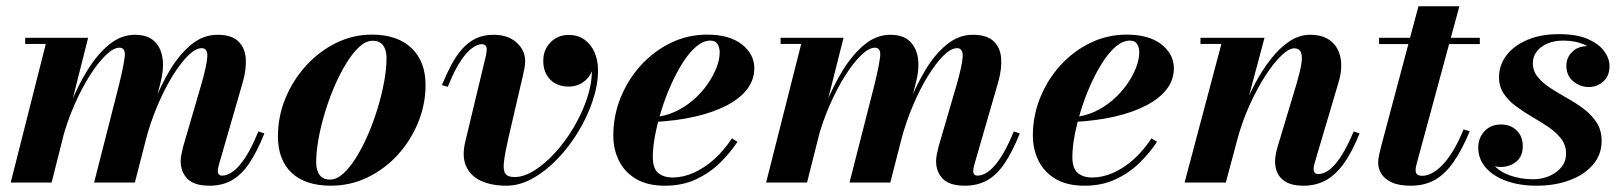

<svg xmlns="http://www.w3.org/2000/svg" viewBox="-20 -580 5157 610"><path d="M645.5 10Q597 10 575.5 -12Q554 -34 554 -68Q554 -79 556.8 -91.8Q559.5 -104.5 562 -114.5L618.5 -308Q636.5 -370 638.5 -398.5Q640.5 -427 620.5 -427Q601.5 -427 577.2 -403Q553 -379 527.5 -337.5Q502 -296 479.8 -243.2Q457.5 -190.5 442.5 -133H430.5Q445.5 -190.5 468 -249.8Q490.5 -309 520.8 -358.8Q551 -408.5 588.5 -439Q626 -469.5 671 -469.5Q715.5 -469.5 737 -448.8Q758.5 -428 760.8 -394Q763 -360 751.5 -319.5L676 -58.5Q674.5 -53 673.2 -46.8Q672 -40.5 672 -35.5Q672 -29.5 675.5 -25.8Q679 -22 686 -22Q701 -22 719 -34.2Q737 -46.5 757.8 -77.2Q778.5 -108 801 -162.5L820 -156Q795.5 -95.5 770.5 -59.2Q745.5 -23 715.2 -6.5Q685 10 645.5 10ZM14 0 125.5 -440.5H60V-460H260L144 0ZM279 0 357.5 -308Q373 -371 376.2 -399.8Q379.5 -428.5 359.5 -428.5Q340.5 -428.5 315.5 -404.2Q290.5 -380 264.2 -338.2Q238 -296.5 215 -243.5Q192 -190.5 177 -133H165Q180 -190 203.8 -249Q227.5 -308 258.5 -358Q289.5 -408 327.2 -438.8Q365 -469.5 408.5 -469.5Q449 -469.5 470.5 -448.8Q492 -428 496.5 -394Q501 -360 490.5 -319.5L408.5 0Z M1031.5 10Q950 10 906.5 -31Q863 -72 863 -147Q863 -210 887 -268Q911 -326 952.5 -371.5Q994 -417 1047.8 -443.5Q1101.5 -470 1161 -470Q1242.5 -470 1287.2 -427.5Q1332 -385 1332 -310Q1332 -248.5 1308.5 -191Q1285 -133.5 1243.8 -88.2Q1202.5 -43 1148 -16.5Q1093.5 10 1031.5 10ZM1029 -9.5Q1049.5 -9.5 1070.5 -28.5Q1091.5 -47.5 1111.5 -79.5Q1131.5 -111.5 1149 -152Q1166.5 -192.5 1179.8 -236Q1193 -279.5 1200.5 -320.8Q1208 -362 1208 -395.5Q1208 -421 1197.2 -435.8Q1186.5 -450.5 1163.5 -450.5Q1143 -450.5 1122 -431.5Q1101 -412.5 1081 -380.2Q1061 -348 1043.5 -307.8Q1026 -267.5 1012.8 -224Q999.5 -180.5 992 -139.2Q984.5 -98 984.5 -64.5Q984.5 -39 995.2 -24.2Q1006 -9.5 1029 -9.5Z M1589 10Q1541 10 1507.5 -5.8Q1474 -21.5 1460.5 -52.8Q1447 -84 1458.5 -131L1524 -404Q1524.5 -408.5 1525.5 -413.8Q1526.5 -419 1526.5 -423Q1526.5 -430.5 1522.8 -435Q1519 -439.5 1511 -439.5Q1499 -439.5 1485.8 -431.2Q1472.5 -423 1458.5 -406.5Q1444.5 -390 1430.5 -364.5Q1416.5 -339 1402.5 -304L1384 -309.5Q1398 -344 1413.5 -373.2Q1429 -402.5 1448 -424Q1467 -445.5 1491.2 -457.5Q1515.5 -469.5 1547.5 -469.5Q1594 -469.5 1621.2 -444.8Q1648.5 -420 1648.5 -386Q1648.5 -375 1646.2 -363.2Q1644 -351.5 1641.5 -340.5L1595 -140.5Q1584 -92 1581 -65.2Q1578 -38.5 1585.8 -28Q1593.5 -17.5 1615 -17.5Q1644.5 -17.5 1678 -38.5Q1711.5 -59.5 1743.8 -95Q1776 -130.5 1802.2 -174.5Q1828.5 -218.5 1844.5 -265.8Q1860.5 -313 1860.5 -356.5Q1860.5 -384.5 1850.5 -405.2Q1840.5 -426 1823.8 -437.5Q1807 -449 1787 -449V-468Q1809.5 -468 1827.5 -456.8Q1845.5 -445.5 1855.8 -426.2Q1866 -407 1866 -383.5Q1866 -350 1843 -327.5Q1820 -305 1787 -305Q1749.5 -305 1727.8 -327.5Q1706 -350 1706 -387Q1706 -421.5 1728.8 -445.2Q1751.5 -469 1787 -469Q1816 -469 1836.8 -454.2Q1857.5 -439.5 1868.8 -414Q1880 -388.5 1880 -356.5Q1880 -311 1863.2 -260.5Q1846.5 -210 1817.5 -162Q1788.5 -114 1751 -75Q1713.5 -36 1672 -13Q1630.5 10 1589 10Z M2092 10Q2037.5 10 2001.2 -11.2Q1965 -32.5 1946.8 -68.8Q1928.5 -105 1928.5 -150Q1928.5 -211.5 1951.5 -269Q1974.5 -326.5 2015.5 -371.8Q2056.5 -417 2110.5 -443.5Q2164.5 -470 2226.5 -470Q2297.5 -470 2337 -439Q2376.5 -408 2376.5 -363Q2376.5 -326.5 2353.8 -296.8Q2331 -267 2288.8 -245Q2246.5 -223 2188 -209.5Q2129.5 -196 2057.5 -192.5V-208Q2093 -210.5 2124.5 -225Q2156 -239.5 2182 -262Q2208 -284.5 2226.8 -311Q2245.5 -337.5 2256 -364.2Q2266.5 -391 2266.5 -413.5Q2266.5 -429 2259.8 -440Q2253 -451 2236.5 -451Q2214.5 -451 2192.2 -432.2Q2170 -413.5 2149.8 -381.8Q2129.5 -350 2112 -311Q2094.5 -272 2081.5 -230.2Q2068.5 -188.5 2061.2 -149.8Q2054 -111 2054 -81Q2054 -44.5 2071.5 -30.2Q2089 -16 2116.5 -16Q2150 -16 2184.2 -31.2Q2218.5 -46.5 2249.5 -74.5Q2280.5 -102.5 2305.5 -140.5L2323 -129.5Q2299.5 -94 2267 -62.2Q2234.5 -30.5 2191.2 -10.2Q2148 10 2092 10Z M3045.5 10Q2997 10 2975.5 -12Q2954 -34 2954 -68Q2954 -79 2956.8 -91.8Q2959.5 -104.5 2962 -114.5L3018.5 -308Q3036.5 -370 3038.5 -398.5Q3040.5 -427 3020.5 -427Q3001.5 -427 2977.2 -403Q2953 -379 2927.5 -337.5Q2902 -296 2879.8 -243.2Q2857.5 -190.5 2842.5 -133H2830.5Q2845.5 -190.5 2868 -249.8Q2890.5 -309 2920.8 -358.8Q2951 -408.5 2988.5 -439Q3026 -469.5 3071 -469.5Q3115.5 -469.5 3137 -448.8Q3158.5 -428 3160.8 -394Q3163 -360 3151.5 -319.5L3076 -58.5Q3074.5 -53 3073.2 -46.8Q3072 -40.5 3072 -35.5Q3072 -29.5 3075.5 -25.8Q3079 -22 3086 -22Q3101 -22 3119 -34.2Q3137 -46.5 3157.8 -77.2Q3178.5 -108 3201 -162.5L3220 -156Q3195.5 -95.5 3170.5 -59.2Q3145.5 -23 3115.2 -6.5Q3085 10 3045.5 10ZM2414 0 2525.5 -440.5H2460V-460H2660L2544 0ZM2679 0 2757.5 -308Q2773 -371 2776.2 -399.8Q2779.5 -428.5 2759.5 -428.5Q2740.5 -428.5 2715.5 -404.2Q2690.5 -380 2664.2 -338.2Q2638 -296.5 2615 -243.5Q2592 -190.5 2577 -133H2565Q2580 -190 2603.8 -249Q2627.5 -308 2658.5 -358Q2689.5 -408 2727.2 -438.8Q2765 -469.5 2808.5 -469.5Q2849 -469.5 2870.5 -448.8Q2892 -428 2896.5 -394Q2901 -360 2890.5 -319.5L2808.5 0Z M3425 10Q3370.5 10 3334.2 -11.2Q3298 -32.5 3279.8 -68.8Q3261.5 -105 3261.5 -150Q3261.5 -211.5 3284.5 -269Q3307.5 -326.5 3348.5 -371.8Q3389.5 -417 3443.5 -443.5Q3497.5 -470 3559.5 -470Q3630.5 -470 3670 -439Q3709.5 -408 3709.5 -363Q3709.5 -326.5 3686.8 -296.8Q3664 -267 3621.8 -245Q3579.5 -223 3521 -209.5Q3462.5 -196 3390.5 -192.5V-208Q3426 -210.5 3457.5 -225Q3489 -239.5 3515 -262Q3541 -284.5 3559.8 -311Q3578.5 -337.5 3589 -364.2Q3599.5 -391 3599.5 -413.5Q3599.5 -429 3592.8 -440Q3586 -451 3569.5 -451Q3547.5 -451 3525.2 -432.2Q3503 -413.5 3482.8 -381.8Q3462.5 -350 3445 -311Q3427.5 -272 3414.5 -230.2Q3401.5 -188.5 3394.2 -149.8Q3387 -111 3387 -81Q3387 -44.5 3404.5 -30.2Q3422 -16 3449.5 -16Q3483 -16 3517.2 -31.2Q3551.5 -46.5 3582.5 -74.5Q3613.5 -102.5 3638.5 -140.5L3656 -129.5Q3632.5 -94 3600 -62.2Q3567.5 -30.5 3524.2 -10.2Q3481 10 3425 10Z M4121.5 10Q4075.5 10 4053.2 -10.8Q4031 -31.5 4031 -67Q4031 -78 4033.5 -91Q4036 -104 4039 -113.5L4099 -313Q4110.5 -352 4114.5 -377Q4118.5 -402 4113 -414.2Q4107.5 -426.5 4091.5 -426.5Q4075 -426.5 4050.8 -403.2Q4026.5 -380 4000.2 -339.5Q3974 -299 3950 -246Q3926 -193 3910 -133H3896.5Q3908 -176.5 3926 -223.5Q3944 -270.5 3967.2 -314.2Q3990.5 -358 4018.2 -393.2Q4046 -428.5 4077 -449Q4108 -469.5 4141.5 -469.5Q4183.5 -469.5 4208 -449.8Q4232.5 -430 4239 -396Q4245.5 -362 4233 -319.5L4157 -63Q4155.5 -59 4154.5 -53.5Q4153.5 -48 4153.5 -44Q4153.5 -36 4157 -31.5Q4160.5 -27 4168 -27Q4195 -27 4223 -59.5Q4251 -92 4281 -162.5L4299.5 -156Q4275 -95.5 4248.5 -59.2Q4222 -23 4191 -6.5Q4160 10 4121.5 10ZM3743.5 0 3860.5 -440.5H3794V-460H3997.5L3874.5 0Z M4462.5 10Q4424 10 4401.2 -0.8Q4378.5 -11.5 4368.5 -28.2Q4358.5 -45 4358.5 -63.5Q4358.5 -75 4362.2 -91.2Q4366 -107.5 4370 -122.5L4486.5 -560H4616.5L4482 -64Q4480.5 -58.5 4479 -52Q4477.5 -45.5 4477.5 -38.5Q4477.5 -21.5 4499 -21.5Q4512.5 -21.5 4528.2 -29.2Q4544 -37 4561 -54Q4578 -71 4595.5 -99.2Q4613 -127.5 4630 -169L4649.5 -163Q4625.5 -105.5 4599.2 -67Q4573 -28.5 4540 -9.2Q4507 10 4462.5 10ZM4361.5 -440V-460H4681.5V-440Z M4862 10Q4808.5 10 4766.8 -4.8Q4725 -19.5 4700.8 -47Q4676.5 -74.5 4676.5 -111.5Q4676.5 -141.5 4696.2 -163Q4716 -184.5 4749 -184.5Q4779 -184.5 4798.5 -165.8Q4818 -147 4818 -115.5Q4818 -83 4797 -66.2Q4776 -49.5 4747.5 -49.5Q4728.5 -49.5 4712.5 -57.8Q4696.5 -66 4687 -80Q4677.5 -94 4677.5 -111.5H4704.5Q4704.5 -80 4724.2 -57.2Q4744 -34.5 4777.5 -22.5Q4811 -10.5 4851.5 -10.5Q4878 -10.5 4901.8 -20.5Q4925.5 -30.5 4940.5 -48.8Q4955.5 -67 4955.5 -92Q4955.5 -118.5 4940.2 -138.8Q4925 -159 4900.8 -175.5Q4876.5 -192 4849 -208Q4821.5 -224 4797.2 -241.8Q4773 -259.5 4757.8 -282Q4742.5 -304.5 4742.5 -334.5Q4742.5 -373 4766 -404Q4789.5 -435 4832.2 -453.2Q4875 -471.5 4933 -471.5Q4989.5 -471.5 5024.8 -456Q5060 -440.5 5076.8 -417.2Q5093.5 -394 5093.5 -370.5Q5093.5 -338 5073.5 -320.8Q5053.5 -303.5 5028.5 -303.5Q5000.5 -303.5 4978.5 -321.5Q4956.5 -339.5 4956.5 -371.5Q4956.5 -397 4975 -415.2Q4993.5 -433.5 5023.5 -433.5Q5050 -433.5 5071.2 -416Q5092.5 -398.5 5092.5 -370.5H5069Q5069 -390.5 5054 -409Q5039 -427.5 5011.5 -439.2Q4984 -451 4945.5 -451Q4918.5 -451 4897 -442Q4875.5 -433 4862.8 -417Q4850 -401 4850 -379.5Q4850 -354 4865.8 -335Q4881.5 -316 4906.2 -300Q4931 -284 4959 -268.2Q4987 -252.5 5012 -233.8Q5037 -215 5052.8 -190.5Q5068.5 -166 5068.5 -132Q5068.5 -89 5041.2 -57Q5014 -25 4967.2 -7.5Q4920.5 10 4862 10Z"/></svg>

Font: Bodoni Moda 11pt
Style: Bold Italic
Weight: 700
Italic angle: -13°
Designer: Owen Earl
Foundry: indestructible type
Version: Version 2.004